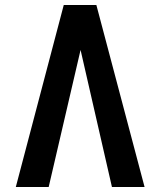

<svg xmlns="http://www.w3.org/2000/svg" viewBox="-20 -745 640 765"><path d="M364 -725 556 0H426L301 -546L174 0H43L234 -725Z"/></svg>

Font: JuliaMono
Style: Bold
Weight: 700
Monospace: yes
Designer: cormullion
Foundry: corm
Version: Version 0.055; ttfautohint (v1.8.4)